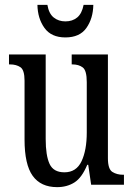

<svg xmlns="http://www.w3.org/2000/svg" viewBox="-20 -760 550 790"><path d="M215 10Q148 10 114.5 -36.5Q81 -83 81 -186V-428Q81 -472 64 -483.5Q47 -495 21 -495H17V-536H168V-188Q168 -120 184 -85.5Q200 -51 245 -51Q294 -51 315.5 -96.5Q337 -142 337 -215V-422Q337 -470 320.5 -482.5Q304 -495 278 -495H275V-536H424V-109Q424 -64 442.5 -52.5Q461 -41 486 -41H490V0H355L343 -82H339Q317 -29 286.5 -9.5Q256 10 215 10ZM249 -606Q191 -606 163 -645Q135 -684 134 -740H175Q181 -704 201 -688Q221 -672 249 -672Q278 -672 297.5 -688Q317 -704 324 -740H364Q363 -684 335.5 -645Q308 -606 249 -606Z"/></svg>

Font: Noto Serif ExtraCondensed
Style: Regular
Weight: 400
Width: 2
Designer: Monotype Design Team
Foundry: Monotype Imaging Inc.
Version: Version 2.015